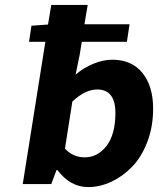

<svg xmlns="http://www.w3.org/2000/svg" viewBox="-20 -743 640 775"><path d="M335.9 12.2Q264.2 12.2 211.9 -56.2H208L187 0H71.8L163.1 -574.2H97.2L106.9 -639.2L173.8 -644L187 -723.1H334L320.8 -645H502.9L492.2 -574.2H310.1L301.8 -522.9L285.2 -441.9Q318.8 -470.2 357.9 -486.1Q397 -502 433.1 -502Q511.7 -502 554.9 -448.7Q598.1 -395.5 598.1 -304.2Q598.1 -232.4 575 -171.1Q551.8 -109.9 514.2 -70.8Q476.6 -31.7 430.2 -9.8Q383.8 12.2 335.9 12.2ZM321.8 -107.9Q374.5 -107.9 410.2 -154.3Q445.8 -200.7 445.8 -287.1Q445.8 -381.8 372.1 -381.8Q323.7 -381.8 272 -333L242.2 -143.1Q274.9 -107.9 321.8 -107.9Z"/></svg>

Font: Office Code Pro Bold Italic
Style: Regular
Weight: 700
Italic angle: -9°
Designer: Nathan Rutzky & Paul D. Hunt
Foundry: Adobe Systems Incorporated
Version: Version 1.004;PS 001.004;hotconv 1.0.70;makeotf.lib2.5.58329